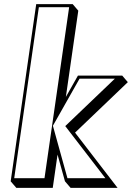

<svg xmlns="http://www.w3.org/2000/svg" viewBox="-20 -880 640 932"><path d="M573.3 -513H358.3L299.7 -409.4L360 -828.2L332.8 -860H155.8L31.8 0L59.1 31.8H236.1L259.3 -129.6L295.3 0L322.6 31.8H550.6L344.3 -236.2L600.5 -481.2ZM315.6 -845 196 -15H49L168.6 -845ZM236.8 -269.5 366.1 -498H537.4L296.8 -267.9L491.5 -15H307.4Z"/></svg>

Font: Blink
Style: 3DObl
Weight: 400
Designer: Mew Too
Foundry: Cannot Into Space Fonts
Version: Version 001.000